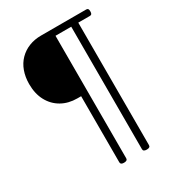

<svg xmlns="http://www.w3.org/2000/svg" viewBox="-295 -1113 1543 1680"><g transform="rotate(-30 476.0 -273.5)"><path d="M456 390Q422 390 422 366V-302H384Q295 -302 226.5 -341Q158 -380 119.5 -451.5Q81 -523 81 -621Q81 -692 102.5 -751Q124 -810 165 -851.5Q206 -893 261.5 -915Q317 -937 384 -937H840Q852 -937 857.5 -930Q863 -923 863 -905Q863 -887 857.5 -879.5Q852 -872 840 -872H722V366Q722 390 687 390Q651 390 651 366V-872H492V366Q492 390 456 390Z"/></g></svg>

Font: Playwrite US Modern Light
Style: Regular
Weight: 300
Designer: Veronika Burian, José Scaglione
Foundry: TypeTogether
Version: Version 1.003